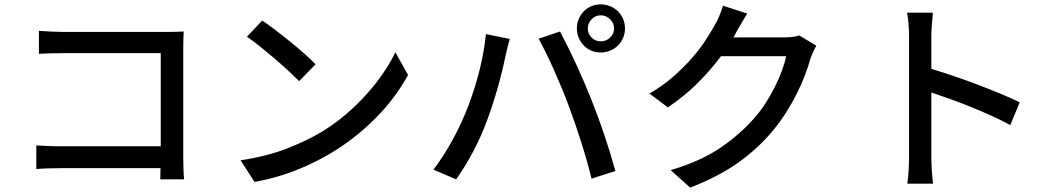

<svg xmlns="http://www.w3.org/2000/svg" viewBox="-20 -806 4820 878"><path d="M713 14Q713 4 713.5 -9Q714 -22 714 -37H261Q232 -37 199.5 -36Q167 -35 146 -33V-141Q167 -140 196.5 -138.5Q226 -137 257 -137H715V-563H269Q240 -563 208.5 -562Q177 -561 158 -560V-665Q183 -663 214 -661.5Q245 -660 269 -660H744Q764 -660 785.5 -660.5Q807 -661 820 -662Q819 -646 818.5 -623Q818 -600 818 -581V-87Q818 -62 819 -32Q820 -2 822 14Z M1179 -712Q1205 -695 1238.5 -669.5Q1272 -644 1306.5 -616Q1341 -588 1372 -560.5Q1403 -533 1423 -512L1348 -435Q1329 -454 1299.5 -481.5Q1270 -509 1236.5 -537.5Q1203 -566 1169.5 -593Q1136 -620 1109 -638ZM1080 -73Q1201 -91 1294 -127.5Q1387 -164 1456 -206Q1514 -242 1564.5 -285.5Q1615 -329 1657.5 -376.5Q1700 -424 1733 -472.5Q1766 -521 1788 -567L1846 -463Q1793 -367 1717 -286Q1641 -205 1549.5 -142Q1458 -79 1354.5 -36Q1251 7 1144 26Z M2668 -676Q2668 -651 2685.5 -634Q2703 -617 2727 -617Q2752 -617 2770 -634Q2788 -651 2788 -676Q2788 -700 2770 -718Q2752 -736 2727 -736Q2703 -736 2685.5 -718Q2668 -700 2668 -676ZM2618 -676Q2618 -699 2626.5 -719Q2635 -739 2649.5 -754Q2664 -769 2684 -777.5Q2704 -786 2727 -786Q2750 -786 2770.5 -777.5Q2791 -769 2806 -754Q2821 -739 2829.5 -719Q2838 -699 2838 -676Q2838 -653 2829.5 -633Q2821 -613 2806 -598Q2791 -583 2770.5 -574.5Q2750 -566 2727 -566Q2704 -566 2684 -574.5Q2664 -583 2649.5 -598Q2635 -613 2626.5 -633Q2618 -653 2618 -676ZM1962 -30Q2011 -95 2051.5 -169.5Q2092 -244 2122.5 -324.5Q2153 -405 2173.5 -487.5Q2194 -570 2202 -650L2311 -628Q2306 -610 2300 -586.5Q2294 -563 2291 -547Q2260 -398 2207 -254.5Q2154 -111 2066 14ZM2581 -321Q2567 -359 2549.5 -401.5Q2532 -444 2513.5 -485.5Q2495 -527 2476.5 -564.5Q2458 -602 2443 -629L2541 -662Q2620 -512 2684.5 -350Q2749 -188 2794 -24L2685 11Q2666 -67 2638 -155.5Q2610 -244 2581 -321Z M3713 -597Q3706 -585 3698.5 -568.5Q3691 -552 3686 -538Q3677 -504 3661.5 -463.5Q3646 -423 3625 -380.5Q3604 -338 3577 -295Q3550 -252 3518 -213Q3452 -132 3361 -66Q3270 0 3136 52L3047 -28Q3185 -69 3275.5 -131Q3366 -193 3430 -267Q3457 -297 3480.5 -333.5Q3504 -370 3523 -408Q3542 -446 3555.5 -482.5Q3569 -519 3575 -549H3277Q3231 -487 3170.5 -426.5Q3110 -366 3034 -315L2950 -378Q3013 -415 3061 -457.5Q3109 -500 3145.5 -542Q3182 -584 3207.5 -623.5Q3233 -663 3250 -694Q3259 -708 3269.5 -733.5Q3280 -759 3286 -780L3397 -744Q3383 -722 3369 -697.5Q3355 -673 3347 -659Q3344 -653 3340.5 -646.5Q3337 -640 3334 -635H3563Q3583 -635 3602 -637Q3621 -639 3635 -644Z M4246 -748Q4244 -724 4241.5 -695Q4239 -666 4239 -641V-491Q4286 -477 4342 -458Q4398 -439 4453 -418Q4508 -397 4557.5 -376.5Q4607 -356 4643 -338L4600 -234Q4562 -255 4515.5 -276Q4469 -297 4421 -316.5Q4373 -336 4325.5 -353Q4278 -370 4239 -383V-88Q4239 -77 4239.5 -61Q4240 -45 4241 -28.5Q4242 -12 4243.5 4.5Q4245 21 4247 34H4129Q4133 9 4135 -25.5Q4137 -60 4137 -88V-641Q4137 -664 4135 -693.5Q4133 -723 4128 -748Z"/></svg>

Font: Kinto Sans Med
Style: Regular
Weight: 500
Designer: Authors: Ryoko NISHIZUKA  (kana & ideographs); Paul D. Hunt (Latin, Greek & Cyrillic); Wenlong ZHANG  (bopomofo); Sandol
Foundry: Adobe Systems Incorporated, ookami Inc.
Version: Version 0.001